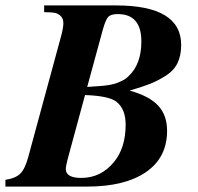

<svg xmlns="http://www.w3.org/2000/svg" viewBox="-45 -689 732 709"><path d="M118 -669H383Q624 -669 624 -523Q624 -484 610.5 -456Q597 -428 566.5 -409Q536 -390 509.5 -379.5Q483 -369 435 -355V-354Q507 -334 539.5 -298.5Q572 -263 572 -206Q572 -107 494 -53.5Q416 0 277 0H-25V-25Q11 -30 29 -47Q47 -64 59 -108L178 -546Q189 -585 189 -603Q189 -621 178.5 -630.5Q168 -640 155 -642Q142 -644 118 -644ZM334 -577 277 -368Q282 -368 298.5 -369.5Q315 -371 320 -371Q325 -371 338.5 -372.5Q352 -374 357.5 -375Q363 -376 373.5 -378.5Q384 -381 389.5 -383.5Q395 -386 403 -389.5Q411 -393 417.5 -397.5Q424 -402 430 -408Q477 -452 477 -536Q477 -637 390 -637Q365 -637 355 -627Q345 -617 334 -577ZM269 -338 205 -102Q198 -75 198 -65Q198 -32 255 -32Q328 -32 376 -91Q419 -143 419 -229Q419 -287 384 -314Q356 -335 269 -338Z"/></svg>

Font: STIX
Style: Bold Italic
Weight: 700
Italic angle: -16.33°
Designer: MicroPress Inc., with final additions and corrections provided by Coen Hoffman, Elsevier (retired)
Version: Version 1.1.1